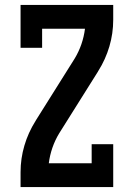

<svg xmlns="http://www.w3.org/2000/svg" viewBox="-20 -755 540 775"><path d="M63 0V-60Q63 -115 78.5 -167.5Q94 -220 123 -266L124 -267V-268L281 -518Q298 -546 308.5 -576.5Q319 -607 323 -639H150V-562H63V-735H437V-675Q437 -620 421.5 -567.5Q406 -515 377 -469L376 -468V-467L219 -217Q202 -189 191.5 -158.5Q181 -128 177 -96H350V-173H437V0Z"/></svg>

Font: Iosevka Curly Slab
Style: Bold
Weight: 700
Monospace: yes
Designer: Belleve Invis
Foundry: Belleve Invis
Version: Version 22.1.2; ttfautohint (v1.8.4)